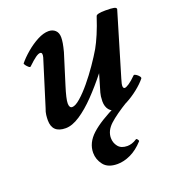

<svg xmlns="http://www.w3.org/2000/svg" viewBox="-122 -512 772 848"><g transform="rotate(-20 264.0 -88.0)"><path d="M126 13Q63 13 63 -47Q63 -58 64.5 -71.5Q66 -85 72 -100L139 -315Q145 -338 132 -338Q124 -338 110.5 -328.5Q97 -319 73 -296Q70 -293 63.5 -298.5Q57 -304 52 -311Q47 -318 49 -320Q66 -341 92.5 -363.5Q119 -386 147.5 -401Q176 -416 200 -416Q219 -416 231.5 -404.5Q244 -393 244 -371Q244 -359 241.5 -344Q239 -329 233 -306L189 -165Q171 -108 171 -87Q171 -65 185 -65Q200 -65 224 -86Q248 -107 274.5 -139Q301 -171 325.5 -206.5Q350 -242 367 -271Q380 -294 394.5 -328Q409 -362 423 -405Q425 -416 468 -416Q496 -416 507.5 -413.5Q519 -411 519 -404L431 -109Q423 -84 424 -74.5Q425 -65 432 -65Q438 -65 452 -74Q466 -83 487 -104Q490 -107 498 -102Q506 -97 511.5 -90Q517 -83 514 -79Q498 -59 471.5 -38Q445 -17 416.5 -2Q388 13 368 13Q343 13 330.5 -2.5Q318 -18 318 -43Q318 -53 319.5 -66Q321 -79 330 -107L347 -165Q309 -117 270 -76.5Q231 -36 194 -11.5Q157 13 126 13ZM287 240Q242 240 222 214Q202 188 202 157Q202 110 243 72.5Q284 35 368 -5H420Q359 32 328.5 60Q298 88 298 122Q298 145 312 162.5Q326 180 355 180Q365 180 376.5 176.5Q388 173 400 165Q403 163 407.5 169Q412 175 410 178Q381 210 349 225Q317 240 287 240Z"/></g></svg>

Font: Junicode SmExp
Style: Bold Italic
Weight: 700
Width: 6
Italic angle: -11°
Designer: Peter S. Baker
Version: Version 2.205; ttfautohint (v1.8.4)